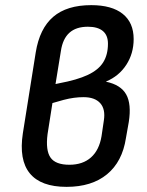

<svg xmlns="http://www.w3.org/2000/svg" viewBox="-20 -715 571 747"><path d="M239 12Q139 12 96 -40.5Q53 -93 69 -197L119 -511Q134 -604 187 -649.5Q240 -695 335 -695Q415 -695 457.5 -661Q500 -627 500 -563Q500 -507 471.5 -463Q443 -419 393 -398V-397Q450 -385 471 -347.5Q492 -310 481 -240L470 -178Q456 -86 396.5 -37Q337 12 239 12ZM250 -74Q302 -74 334 -102.5Q366 -131 375 -185L384 -246Q391 -290 370 -313.5Q349 -337 305 -337Q287 -337 268 -334.5Q249 -332 228 -326.5Q207 -321 184 -314L165 -193Q157 -130 176.5 -102Q196 -74 250 -74ZM196 -388 210 -391Q280 -404 321.5 -423.5Q363 -443 381.5 -472.5Q400 -502 400 -545Q400 -578 380 -594.5Q360 -611 322 -611Q276 -611 250 -587.5Q224 -564 217 -517Z"/></svg>

Font: Sofia Sans SemiBold
Style: Italic
Weight: 600
Italic angle: -9°
Designer: Botio Nikoltchev, Ani Petrova
Foundry: lettersoup
Version: Version 4.100-B